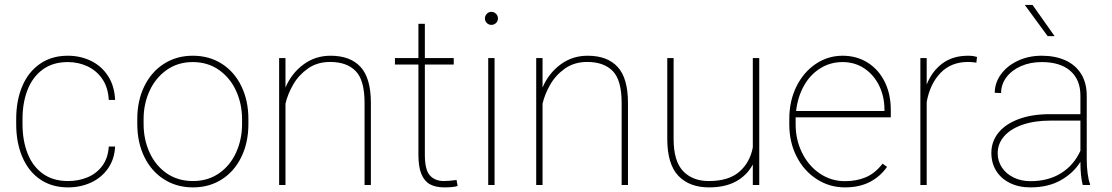

<svg xmlns="http://www.w3.org/2000/svg" viewBox="-20 -770 4628 799"><path d="M459 -160.2Q456.5 -107.9 429.7 -69.3Q402.8 -30.8 359.1 -10.5Q315.4 9.8 263.2 9.8Q195.8 9.8 147.2 -23.4Q98.6 -56.6 73 -116.5Q47.4 -176.3 47.4 -253.9V-274.4Q47.4 -352.1 72.8 -411.6Q98.1 -471.2 146.7 -504.6Q195.3 -538.1 262.2 -538.1Q314.5 -538.1 358.4 -516.8Q402.3 -495.6 429.4 -454.1Q456.5 -412.6 459 -354H432.6Q430.2 -404.8 406.5 -440.2Q382.8 -475.6 344.7 -493.7Q306.6 -511.7 262.2 -511.7Q199.7 -511.7 157.5 -480.5Q115.2 -449.2 94.5 -395.8Q73.7 -342.3 73.7 -274.4V-253.9Q73.7 -185.5 94.5 -132.1Q115.2 -78.6 157.7 -47.6Q200.2 -16.6 263.2 -16.6Q306.6 -16.6 344 -32Q381.3 -47.4 405.5 -79.6Q429.7 -111.8 432.6 -160.2Z M782.2 -538.1Q850.6 -538.1 903.1 -504.6Q955.6 -471.2 984.6 -411.1Q1013.7 -351.1 1013.7 -274.4V-253.9Q1013.7 -177.2 984.6 -117.2Q955.6 -57.1 903.3 -23.7Q851.1 9.8 783.2 9.8Q715.3 9.8 662.6 -23.7Q609.9 -57.1 580.6 -117.2Q551.3 -177.2 551.3 -253.9V-274.4Q551.3 -351.1 580.6 -411.1Q609.9 -471.2 662.4 -504.6Q714.8 -538.1 782.2 -538.1ZM783.2 -16.6Q845.2 -16.6 891.6 -48.8Q938 -81.1 962.6 -135.5Q987.3 -189.9 987.3 -253.9V-274.4Q987.3 -337.4 962.6 -391.6Q938 -445.8 891.4 -478.8Q844.7 -511.7 782.2 -511.7Q720.2 -511.7 673.6 -478.8Q627 -445.8 602.3 -391.6Q577.6 -337.4 577.6 -274.4V-253.9Q577.6 -189.9 602.3 -135.5Q627 -81.1 673.6 -48.8Q720.2 -16.6 783.2 -16.6Z M1523.4 -341.8V0H1497.1V-341.8Q1497.1 -436.5 1460 -474.4Q1422.9 -512.2 1354 -512.2Q1300.3 -512.2 1261.5 -484.9Q1222.7 -457.5 1200 -418Q1177.2 -378.4 1168 -338.4V0H1141.6V-528.3H1168V-405.8Q1192.9 -464.4 1242.2 -501.2Q1291.5 -538.1 1355.5 -538.1Q1438 -538.1 1480.7 -491.2Q1523.4 -444.3 1523.4 -341.8Z M1884.3 3.9Q1867.2 9.8 1829.1 9.8Q1793.5 9.8 1770 -2.7Q1746.6 -15.1 1733.9 -44.9Q1721.2 -74.7 1721.2 -126.5V-501.5H1623.5V-528.3H1721.2V-670.9H1748V-528.3H1868.2V-501.5H1748V-126.5Q1748 -62.5 1769.3 -39.6Q1790.5 -16.6 1827.6 -16.6Q1847.2 -16.6 1879.9 -21Z M2052.2 -693.4Q2052.2 -682.1 2044.2 -674.3Q2036.1 -666.5 2024.9 -666.5Q2013.7 -666.5 2005.9 -674.3Q1998 -682.1 1998 -693.4Q1998 -704.6 2005.9 -712.6Q2013.7 -720.7 2024.9 -720.7Q2036.1 -720.7 2044.2 -712.6Q2052.2 -704.6 2052.2 -693.4ZM2011.7 0V-528.3H2038.1V0Z M2593.3 -341.8V0H2566.9V-341.8Q2566.9 -436.5 2529.8 -474.4Q2492.7 -512.2 2423.8 -512.2Q2370.1 -512.2 2331.3 -484.9Q2292.5 -457.5 2269.8 -418Q2247.1 -378.4 2237.8 -338.4V0H2211.4V-528.3H2237.8V-405.8Q2262.7 -464.4 2312 -501.2Q2361.3 -538.1 2425.3 -538.1Q2507.8 -538.1 2550.5 -491.2Q2593.3 -444.3 2593.3 -341.8Z M3139.6 -528.3V0H3112.8V-85.4Q3088.4 -40 3043 -15.1Q2997.6 9.8 2930.7 9.8Q2848.6 9.8 2802.7 -38.6Q2756.8 -86.9 2756.8 -192.9V-528.3H2783.2V-191.9Q2783.2 -99.6 2822.5 -58.1Q2861.8 -16.6 2929.7 -16.6Q3012.2 -16.6 3056.6 -55.2Q3101.1 -93.8 3112.8 -156.7V-528.3Z M3291 -274.4V-252.9Q3291 -188 3318.1 -133.5Q3345.2 -79.1 3392.1 -47.6Q3439 -16.1 3496.1 -16.1Q3544.9 -16.1 3583.3 -32.5Q3621.6 -48.8 3652.8 -88.9L3671.4 -75.7Q3643.6 -35.6 3600.1 -12.9Q3556.6 9.8 3496.1 9.8Q3432.1 9.8 3379.2 -24.2Q3326.2 -58.1 3295.4 -117.9Q3264.6 -177.7 3264.6 -252.9V-274.4Q3264.6 -350.1 3294.4 -410.2Q3324.2 -470.2 3375 -504.2Q3425.8 -538.1 3486.3 -538.1Q3544.4 -538.1 3590.1 -509.8Q3635.7 -481.4 3661.4 -430.2Q3687 -378.9 3687 -312.5V-281.7H3291ZM3293 -308.1H3660.6V-314.5Q3660.6 -367.7 3638.9 -412.8Q3617.2 -458 3577.4 -484.9Q3537.6 -511.7 3486.3 -511.7Q3434.6 -511.7 3392.6 -485.1Q3350.6 -458.5 3325 -412.1Q3299.3 -365.7 3293 -308.1Z M4045.9 -532.7 4043 -509.3Q4022.5 -512.2 4008.8 -512.2Q3938 -512.2 3894 -466.6Q3850.1 -420.9 3836.4 -345.7V0H3810.1V-528.3H3836.4V-418.5Q3859.4 -475.1 3902.6 -506.6Q3945.8 -538.1 4008.8 -538.1Q4030.8 -538.1 4045.9 -532.7Z M4105.5 0ZM4516.1 -4.4V0H4485.8Q4476.1 -35.6 4476.1 -96.7Q4447.3 -49.8 4394.5 -20Q4341.8 9.8 4268.1 9.8Q4219.7 9.8 4182.6 -8.5Q4145.5 -26.9 4125.5 -59.3Q4105.5 -91.8 4105.5 -133.8Q4105.5 -181.2 4134.8 -217.5Q4164.1 -253.9 4219.2 -274.4Q4274.4 -294.9 4349.6 -294.9H4476.1V-372.1Q4476.1 -438.5 4434.1 -475.1Q4392.1 -511.7 4314.9 -511.7Q4267.6 -511.7 4229 -494.9Q4190.4 -478 4168.2 -448.5Q4146 -418.9 4146 -382.8L4119.6 -383.8Q4119.6 -424.8 4145 -460.2Q4170.4 -495.6 4215.1 -516.8Q4259.8 -538.1 4314.9 -538.1Q4370.6 -538.1 4412.8 -519.3Q4455.1 -500.5 4478.8 -462.9Q4502.4 -425.3 4502.4 -371.1V-106.4Q4502.4 -76.7 4506.1 -48.3Q4509.8 -20 4516.1 -4.4ZM4476.1 -142.6V-268.1H4351.1Q4284.2 -268.1 4234.6 -250.7Q4185.1 -233.4 4158.4 -202.6Q4131.8 -171.9 4131.8 -131.8Q4131.8 -100.1 4149.2 -73.5Q4166.5 -46.9 4197.8 -31.5Q4229 -16.1 4268.1 -16.1Q4342.8 -16.1 4396 -49.6Q4449.2 -83 4476.1 -142.6ZM4339.8 -619.6 4244.6 -749.5H4276.9L4368.7 -619.6Z"/></svg>

Font: Heebo Thin
Style: Regular
Weight: 250
Designer: Oded Ezer
Foundry: Meir Sadan
Version: Version 2.001; ttfautohint (v1.5.14-ce02) -l 8 -r 50 -G 200 